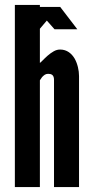

<svg xmlns="http://www.w3.org/2000/svg" viewBox="-20 -755 377 775"><path d="M141 -639 169 -672 200 -637H292L223 -727H141V-735H40V0H141V-431C144 -436 147 -440 150 -444C157 -451 163 -457 174 -457C186 -457 198 -454 198 -433V0H299V-448C299 -471 293 -498 281 -519C269 -539 250 -555 223 -555C214 -555 206 -553 197 -548C179 -538 164 -523 153 -512C147 -506 143 -502 141 -501Z"/></svg>

Font: League Gothic
Style: Regular
Weight: 400
Designer: The League of Moveable Type
Version: Version 1.560;PS 001.560;hotconv 1.0.56;makeotf.lib2.0.21325